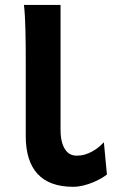

<svg xmlns="http://www.w3.org/2000/svg" viewBox="-20 -735 467 768"><path d="M222.2 -217.3Q222.2 -188.5 227.3 -168.7Q232.4 -148.9 241.2 -136.2Q250 -123.5 261.7 -117.9Q273.4 -112.3 286.6 -112.3Q304.2 -112.3 319.8 -116.9Q335.4 -121.6 349.4 -129.4Q363.3 -137.2 374.8 -146.7Q386.2 -156.2 395.5 -166L407.7 -37.1Q398.9 -29.8 384 -21.2Q369.1 -12.7 350.8 -5.1Q332.5 2.4 312.3 7.3Q292 12.2 272.9 12.2Q177.7 12.2 130.4 -39.3Q83 -90.8 83 -190.4V-476.1Q83 -511.7 82.8 -546.4Q82.5 -581.1 81.8 -612.1Q81.1 -643.1 79.6 -669.7Q78.1 -696.3 75.7 -715.3H222.2Z"/></svg>

Font: Andika New Basic
Style: Bold
Weight: 700
Designer: Victor Gaultney, Annie Olsen, Pablo Ugerman
Foundry: SIL International
Version: Version 5.500; ttfautohint (v1.8.3)